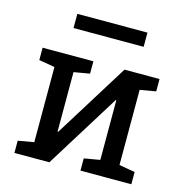

<svg xmlns="http://www.w3.org/2000/svg" viewBox="-107 -830 897 931"><g transform="rotate(15 341.0 -365.0)"><path d="M47.4 0V-61.5L127 -75.2V-452.6L47.4 -466.3V-528.3H302.2V-466.3L222.7 -452.6V-154.3L225.6 -153.3L458.5 -528.3H634.3V-466.3L554.7 -452.6V-75.2L634.3 -61.5V0H378.9V-61.5L458.5 -75.2V-374L455.6 -375L222.7 0ZM167.5 -659.2V-730.5H519.5V-659.2Z"/></g></svg>

Font: Roboto Slab
Style: Regular
Weight: 400
Designer: Google
Version: Version 2.000; ttfautohint (v1.8.1.43-b0c9)